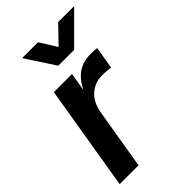

<svg xmlns="http://www.w3.org/2000/svg" viewBox="-221 -809 887 887"><g transform="rotate(-45 222.5 -365.0)"><path d="M12.2 0 97.7 -515.6H216.3L202.1 -430.2H203.6Q225.1 -474.1 259.3 -497.3Q293.5 -520.5 343.8 -520.5Q356 -520.5 366 -519.8Q376 -519 383.3 -518.6L365.2 -409.2Q358.4 -410.2 342 -411.6Q325.7 -413.1 307.6 -413.1Q263.7 -413.1 228.8 -382.8Q193.8 -352.5 184.1 -292L135.3 0ZM209 -730.5 260.7 -647.5 340.8 -730.5H444.8V-730L302.2 -587.4H198.7L105.5 -730V-730.5Z"/></g></svg>

Font: Inter Display SemiBold
Style: Italic
Weight: 600
Italic angle: -9.39999°
Designer: Rasmus Andersson
Foundry: rsms
Version: Version 4.000;git-a52131595